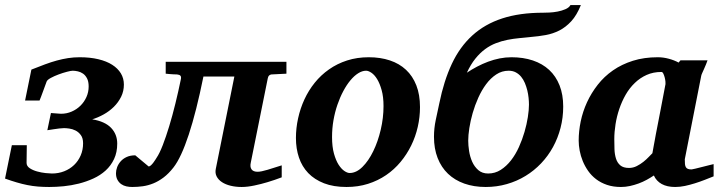

<svg xmlns="http://www.w3.org/2000/svg" viewBox="-37 -726 2840 758"><path d="M452.1 -392.1Q452.1 -366.2 441.2 -344Q430.2 -321.8 412.4 -304.2Q394.5 -286.6 372.1 -274.2Q349.6 -261.7 327.1 -254.9Q377.4 -246.6 401.6 -221.2Q425.8 -195.8 425.8 -159.2Q425.8 -124.5 413.3 -98.1Q400.9 -71.8 379.9 -52.7Q358.9 -33.7 331.5 -21.2Q304.2 -8.8 274.4 -1.2Q244.6 6.3 214.4 9.3Q184.1 12.2 157.2 12.2Q133.8 12.2 112.8 10.5Q91.8 8.8 71 4.6Q50.3 0.5 28.8 -5.9Q7.3 -12.2 -17.1 -21L9.8 -152.8H68.8L67.9 -83Q67.9 -70.3 80.3 -62Q92.8 -53.7 109.6 -49.1Q126.5 -44.4 143.1 -42.7Q159.7 -41 168 -41Q193.8 -41 216.3 -49.8Q238.8 -58.6 255.4 -74.5Q272 -90.3 281.5 -112.3Q291 -134.3 291 -160.2Q291 -180.7 282.2 -192.6Q273.4 -204.6 261.2 -210.7Q249 -216.8 236.3 -218.5Q223.6 -220.2 215.8 -220.2Q208 -220.2 197 -218.8Q186 -217.3 175.3 -215.8L149.9 -211.9L164.1 -279.8Q185.1 -278.3 193.1 -277.6Q201.2 -276.9 204.1 -276.9Q226.1 -276.9 245.8 -285.4Q265.6 -293.9 280.5 -308.6Q295.4 -323.2 304.2 -342.8Q313 -362.3 313 -384.8Q313 -404.3 306.6 -416.5Q300.3 -428.7 290.8 -435.3Q281.2 -441.9 270.3 -444.3Q259.3 -446.8 250 -446.8Q243.2 -446.8 227.3 -442.6Q211.4 -438.5 194.3 -432.1Q177.2 -425.8 163.3 -418.2Q149.4 -410.6 147 -403.8Q139.6 -384.8 134.3 -369.1Q129.4 -356 125 -344Q120.6 -332 119.1 -329.1H62L86.9 -451.2Q116.2 -462.9 140.6 -471.9Q165 -481 187.5 -487.1Q210 -493.2 231.9 -496.6Q253.9 -500 277.8 -500Q318.8 -500 351.3 -492.2Q383.8 -484.4 406 -470.2Q428.2 -456.1 440.2 -436.3Q452.1 -416.5 452.1 -392.1Z M1034.2 -432.1Q1028.8 -431.2 1025.1 -427.7Q1021.5 -424.3 1020 -416L953.1 -84Q949.2 -66.9 956.1 -57.4Q962.9 -47.9 980 -47.9Q993.7 -47.9 1019.3 -55.7Q1044.9 -63.5 1075.2 -73.2V-25.9Q1046.9 -15.1 1019 -6.8Q995.1 0.5 967.5 6.3Q939.9 12.2 917 12.2Q893.6 12.2 873.5 7.3Q853.5 2.4 839.4 -6.8Q825.2 -16.1 818.4 -29.3Q811.5 -42.5 814.9 -59.1L888.2 -423.8H766.1Q738.3 -286.1 708.3 -194.8Q678.2 -103.5 647.9 -64.9Q628.9 -40.5 608.9 -25.4Q588.9 -10.3 568.4 -2Q547.9 6.3 526.9 9.3Q505.9 12.2 484.9 12.2Q473.6 12.2 462.2 9.8Q450.7 7.3 441.7 1Q432.6 -5.4 426.8 -15.9Q420.9 -26.4 420.9 -42Q420.9 -53.7 425.5 -66.2Q430.2 -78.6 439.5 -89.1Q448.7 -99.6 463.1 -106.2Q477.5 -112.8 497.1 -112.8L549.8 -68.8Q554.2 -68.8 559.3 -73.7Q564.5 -78.6 568.8 -84.5Q573.2 -90.3 576.7 -95.9Q580.1 -101.6 581.1 -103Q592.8 -120.1 605.5 -152.8Q618.2 -185.5 630.9 -227.3Q643.6 -269 655.3 -316.7Q667 -364.3 676.8 -412.1Q679.2 -422.4 675.5 -426.8Q671.9 -431.2 662.1 -432.1Q655.3 -432.1 647.5 -432.6Q640.6 -433.1 632.8 -433.6Q625 -434.1 617.2 -435.1V-481.9H1093.8V-435.1Z M1477.1 -307.1Q1477.1 -343.8 1469.7 -370.1Q1462.4 -396.5 1451.9 -413.6Q1441.4 -430.7 1429.4 -438.7Q1417.5 -446.8 1408.2 -446.8Q1393.1 -446.8 1377.2 -436.8Q1361.3 -426.8 1346.4 -408.9Q1331.5 -391.1 1318.4 -366.5Q1305.2 -341.8 1295.2 -312.7Q1285.2 -283.7 1279.5 -251.2Q1273.9 -218.8 1273.9 -185.1Q1273.9 -146.5 1281.5 -119.4Q1289.1 -92.3 1300 -75.4Q1311 -58.6 1322.8 -50.8Q1334.5 -43 1343.3 -43Q1369.6 -43 1393.8 -66.9Q1418 -90.8 1436.5 -128.9Q1455.1 -167 1466.1 -213.9Q1477.1 -260.7 1477.1 -307.1ZM1621.1 -303.2Q1621.1 -263.7 1612.3 -225.1Q1603.5 -186.5 1586.4 -151.6Q1569.3 -116.7 1544.4 -86.7Q1519.5 -56.6 1487.3 -34.7Q1455.1 -12.7 1415.8 -0.2Q1376.5 12.2 1331.1 12.2Q1279.8 12.2 1242.2 -2.4Q1204.6 -17.1 1179.9 -42.7Q1155.3 -68.4 1143.3 -103.8Q1131.3 -139.2 1131.3 -181.2Q1131.3 -220.2 1139.9 -259Q1148.4 -297.9 1164.8 -333.5Q1181.2 -369.1 1205.6 -399.4Q1230 -429.7 1262 -452.1Q1293.9 -474.6 1333.3 -487.3Q1372.6 -500 1418.9 -500Q1464.8 -500 1502.2 -487.5Q1539.6 -475.1 1565.9 -450.4Q1592.3 -425.8 1606.7 -388.9Q1621.1 -352.1 1621.1 -303.2Z M2051.3 -313Q2051.3 -325.2 2049.8 -339.8Q2048.3 -354.5 2044.7 -369.4Q2041 -384.3 2035.2 -398.2Q2029.3 -412.1 2020.5 -422.9Q2011.7 -433.6 1999.5 -440.2Q1987.3 -446.8 1971.2 -446.8Q1944.3 -446.8 1922.1 -432.1Q1899.9 -417.5 1882.3 -393.8Q1864.7 -370.1 1851.3 -340.3Q1837.9 -310.5 1829.1 -279.8Q1820.3 -249 1815.9 -220.5Q1811.5 -191.9 1811.5 -170.9Q1811.5 -152.3 1814.9 -129.9Q1818.4 -107.4 1827.1 -87.6Q1835.9 -67.9 1851.3 -54.4Q1866.7 -41 1890.1 -41Q1917.5 -41 1939.9 -55.4Q1962.4 -69.8 1980.5 -93Q1998.5 -116.2 2011.7 -145.5Q2024.9 -174.8 2033.7 -205.1Q2042.5 -235.4 2046.9 -263.7Q2051.3 -292 2051.3 -313ZM2256.3 -706.1Q2240.2 -666 2218.5 -642.3Q2196.8 -618.7 2171.4 -605.7Q2146 -592.8 2117.4 -587.6Q2088.9 -582.5 2059.6 -580.1Q2036.1 -577.6 2012.7 -575.4Q1989.3 -573.2 1966.1 -568.6Q1942.9 -564 1920.7 -555.4Q1898.4 -546.9 1878.2 -532Q1857.9 -517.1 1839.6 -494.4Q1821.3 -471.7 1806.2 -439Q1825.2 -451.7 1846.4 -462.9Q1867.7 -474.1 1889.9 -482.4Q1912.1 -490.7 1935.5 -495.4Q1959 -500 1982.4 -500Q2028.8 -500 2066.7 -487.3Q2104.5 -474.6 2131.1 -450Q2157.7 -425.3 2172.1 -388.9Q2186.5 -352.5 2186.5 -305.2Q2186.5 -261.7 2176 -221.2Q2165.5 -180.7 2146.2 -145.5Q2127 -110.4 2099.4 -81.3Q2071.8 -52.2 2037.8 -31.5Q2003.9 -10.7 1964.1 0.7Q1924.3 12.2 1880.4 12.2Q1834 12.2 1796.1 -1.2Q1758.3 -14.6 1731.7 -40Q1705.1 -65.4 1690.7 -102.3Q1676.3 -139.2 1676.3 -186Q1676.3 -219.2 1683.3 -252.4Q1690.4 -285.6 1697.3 -317.9Q1715.3 -406.7 1746.8 -473.9Q1778.3 -541 1827.6 -585.9Q1877 -630.9 1945.8 -653.3Q2014.6 -675.8 2107.4 -675.8Q2116.2 -675.8 2132.1 -676.5Q2147.9 -677.2 2164.6 -680.4Q2181.2 -683.6 2195.3 -689.7Q2209.5 -695.8 2215.3 -706.1Z M2590.3 -394Q2590.8 -396 2590.1 -403.8Q2589.4 -411.6 2587.2 -420.2Q2585 -428.7 2581.8 -435.3Q2578.6 -441.9 2574.2 -441.9Q2542 -441.9 2515.9 -430.2Q2489.7 -418.5 2469 -398.4Q2448.2 -378.4 2433.1 -352.1Q2418 -325.7 2408 -296.1Q2397.9 -266.6 2393.1 -235.8Q2388.2 -205.1 2388.2 -176.8Q2388.2 -156.7 2388.9 -136.7Q2389.6 -116.7 2394.8 -100.1Q2399.9 -83.5 2411.9 -73.2Q2423.8 -63 2446.3 -63Q2462.4 -63 2476.8 -70.3Q2491.2 -77.6 2503.2 -87.2Q2515.1 -96.7 2524.2 -106.4Q2533.2 -116.2 2538.6 -121.1Q2542 -141.1 2544.2 -152.1Q2546.4 -163.1 2548.1 -173.1Q2549.8 -183.1 2552.2 -195.8Q2554.7 -208.5 2559.3 -232.2Q2564 -255.9 2571.3 -294.2Q2578.6 -332.5 2590.3 -394ZM2780.3 -29.8Q2763.2 -22.9 2744.4 -15.6Q2725.6 -8.3 2706.1 -2.2Q2686.5 3.9 2667 8.1Q2647.5 12.2 2628.4 12.2Q2596.7 12.2 2575.4 0.5Q2554.2 -11.2 2544.4 -33.2Q2531.2 -24.4 2516.1 -16.1Q2501 -7.8 2484.4 -1.7Q2467.8 4.4 2450.2 8.3Q2432.6 12.2 2414.6 12.2Q2383.8 12.2 2359.4 3.9Q2335 -4.4 2316.4 -18.6Q2297.9 -32.7 2284.9 -51.3Q2272 -69.8 2263.7 -90.1Q2255.4 -110.4 2251.5 -131.3Q2247.6 -152.3 2247.6 -170.9Q2247.6 -208 2255.6 -246.8Q2263.7 -285.6 2280.5 -322.3Q2297.4 -358.9 2322.8 -391.4Q2348.1 -423.8 2382.8 -448Q2417.5 -472.2 2461.7 -486.1Q2505.9 -500 2559.6 -500Q2581.5 -500 2603.3 -494.1Q2625 -488.3 2642.1 -479L2649.4 -487.8H2756.3Q2753.9 -480.5 2750 -471.2Q2746.1 -461.9 2742.2 -453.1Q2738.3 -444.3 2735.1 -437.3Q2731.9 -430.2 2731.4 -426.8L2666.5 -97.2Q2666.5 -85.9 2667.2 -78.1Q2668 -70.3 2670.9 -65.7Q2673.8 -61 2679.2 -59.1Q2684.6 -57.1 2693.4 -57.1Q2695.3 -57.1 2707.8 -60.1Q2720.2 -63 2735.1 -66.9Q2750 -70.8 2763.2 -74Q2776.4 -77.1 2780.3 -78.1Z"/></svg>

Font: Charis SIL Cyr
Style: Bold Italic
Weight: 700
Italic angle: -11°
Foundry: SIL International
Version: Version 5.000